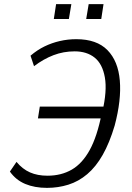

<svg xmlns="http://www.w3.org/2000/svg" viewBox="-20 -903 638 931"><path d="M208 8Q148 8 102.5 -11Q57 -30 28 -71L60 -118Q89 -83 125.5 -67Q162 -51 210 -51Q277 -51 328 -80.5Q379 -110 415 -175.5Q451 -241 473 -352L500 -329H164L173 -386H513L476 -360Q500 -462 488.5 -527.5Q477 -593 439 -623.5Q401 -654 342 -654Q288 -654 239.5 -635.5Q191 -617 145 -582L128 -633Q161 -661 196 -678Q231 -695 270 -704Q309 -713 350 -713Q449 -713 501 -660Q553 -607 561 -512.5Q569 -418 536 -294Q511 -210 478 -152Q445 -94 403 -58.5Q361 -23 311.5 -7.5Q262 8 208 8ZM398 -811 410 -883H482L471 -811ZM241 -811 252 -883H326L314 -811Z"/></svg>

Font: Nunito Sans 7pt Condensed Light
Style: Italic
Weight: 300
Width: 3
Italic angle: -9°
Designer: Vernon Adams
Foundry: Vernon Adams
Version: Version 3.101;gftools[0.9.27]